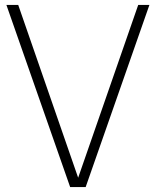

<svg xmlns="http://www.w3.org/2000/svg" viewBox="-20 -760 633 780"><path d="M265 0 6 -740H54L297.5 -38L541.5 -740H587L328 0Z"/></svg>

Font: Encode Sans SemiCondensed SemiCondensed ExtraLight
Style: Regular
Weight: 200
Width: 4
Designer: Multiple Designers
Foundry: Impallari Type
Version: Version 3.000; ttfautohint (v1.8.3) -l 8 -r 50 -G 200 -x 14 